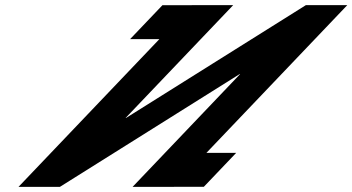

<svg xmlns="http://www.w3.org/2000/svg" viewBox="-20 -723 1360 741"><path d="M906.7 -437.1H905L211.3 -1.9H51.5L595.1 -572H482.1L607 -703H720L720.1 -703.1H879.9L464.9 -267.9H466.6L1160.4 -703.1H1320.2L776.6 -133H891.5L766.6 -2H651.7L651.6 -1.9H491.8Z"/></svg>

Font: Hussar
Style: BdWodka
Weight: 700
Foundry: Cannot Into Space Fonts
Version: Version 2.00